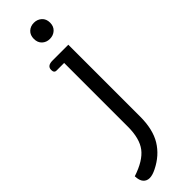

<svg xmlns="http://www.w3.org/2000/svg" viewBox="-306 -679 909 909"><g transform="rotate(-45 149.0 -224.0)"><path d="M132 -624Q132 -649 147.5 -663.5Q163 -678 186 -678Q209 -678 225 -663.5Q241 -649 241 -624Q241 -599 225 -584.5Q209 -570 186 -570Q163 -570 147.5 -584.5Q132 -599 132 -624ZM10 174Q89 148 121 106Q153 64 153 -15V-442H102Q86 -442 86 -462Q86 -489 122 -489H228V-9Q228 78 195 132Q162 186 99 217Q73 230 54 230Q35 230 23 216.5Q11 203 10 174Z"/></g></svg>

Font: Maitree
Style: Regular
Weight: 400
Designer: CadsonDemak Team
Foundry: CadsonDemak
Version: Version 1.000